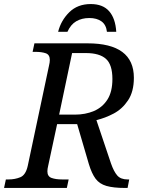

<svg xmlns="http://www.w3.org/2000/svg" viewBox="-40 -928 724 948"><path d="M-20 0 -11 -42H2Q34 -42 60.5 -53Q87 -64 97 -109L202 -604Q206 -620 206 -632Q206 -658 186 -665Q166 -672 134 -672H121L130 -714H392Q621 -714 621 -544Q621 -476 592.5 -433Q564 -390 521.5 -367.5Q479 -345 436 -335L508 -121Q522 -81 539 -61.5Q556 -42 590 -42H598L590 0H577Q520 0 485.5 -10Q451 -20 432 -45.5Q413 -71 399 -117L341 -315H242L198 -110Q194 -94 194 -82Q194 -57 214.5 -49.5Q235 -42 266 -42H299L290 0ZM329 -362Q382 -362 424 -380Q466 -398 490.5 -436.5Q515 -475 515 -538Q515 -609 483 -637.5Q451 -666 384 -666H316L252 -362ZM247 -771Q261 -827 302 -867.5Q343 -908 408 -908Q468 -908 499 -872.5Q530 -837 534 -771H488Q484 -806 461 -822.5Q438 -839 401 -839Q364 -839 336.5 -823Q309 -807 293 -771Z"/></svg>

Font: NotoSerif-Italic
Style: Regular
Weight: 400
Italic angle: -12°
Designer: Monotype Design Team
Foundry: Monotype Imaging Inc.
Version: Version 2.007; ttfautohint (v1.8) -l 8 -r 50 -G 200 -x 14 -D